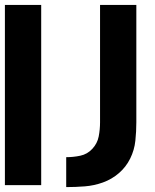

<svg xmlns="http://www.w3.org/2000/svg" viewBox="-36 -755 632 783"><path d="M234 8Q272 8 310 5Q348 2 384 -11Q420 -24 449 -49Q478 -74 495 -108.5Q512 -143 516 -181Q520 -219 520 -256V-735H372V-256Q372 -227 366.5 -198.5Q361 -170 340.5 -148Q320 -126 291.5 -120Q263 -114 234 -114ZM-16 0H132V-735H-16Z"/></svg>

Font: Iosevka Sparkle Heavy
Style: Regular
Weight: 900
Designer: Belleve Invis
Foundry: Belleve Invis
Version: Version 4.5.0; ttfautohint (v1.8.3)